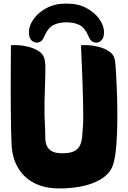

<svg xmlns="http://www.w3.org/2000/svg" viewBox="-20 -1043 718 1076"><path d="M478 -835Q456 -888 425 -903Q394 -918 352 -918Q311 -918 280 -903Q249 -888 226 -835Q217 -811 196.5 -805.5Q176 -800 159 -814.5Q142 -829 142 -863Q142 -898 167.5 -935Q193 -972 240 -997.5Q287 -1023 352 -1023Q418 -1023 465 -997.5Q512 -972 537.5 -935Q563 -898 563 -863Q563 -829 546 -814.5Q529 -800 508.5 -805.5Q488 -811 478 -835ZM625 -699Q628 -676 631 -624.5Q634 -573 636 -506.5Q638 -440 637.5 -369Q637 -298 632.5 -235.5Q628 -173 617 -131Q600 -61 517.5 -24Q435 13 311 13Q229 13 170.5 -18Q112 -49 80.5 -103.5Q49 -158 45 -229Q43 -265 42 -319.5Q41 -374 40.5 -437Q40 -500 40 -562Q40 -624 40.5 -675.5Q41 -727 41 -758Q41 -789 41 -789Q52 -791 79.5 -790Q107 -789 138 -781Q172 -773 200 -754Q228 -735 232 -699Q236 -669 233.5 -609.5Q231 -550 229.5 -473.5Q228 -397 233 -315Q234 -298 233.5 -276Q233 -254 239.5 -233Q246 -212 266.5 -198Q287 -184 330 -184Q373 -184 396 -196Q419 -208 428.5 -229Q438 -250 440.5 -278Q443 -306 445 -338Q447 -359 446.5 -400Q446 -441 445 -492Q444 -543 442 -595Q440 -647 438 -691Q436 -735 435 -762Q434 -789 434 -789Q445 -791 472.5 -790Q500 -789 531 -781Q565 -773 593 -754Q621 -735 625 -699Z"/></svg>

Font: Potta One
Style: Regular
Weight: 400
Designer: 108,108go
Foundry: Font Zone 108
Version: Version 1.000